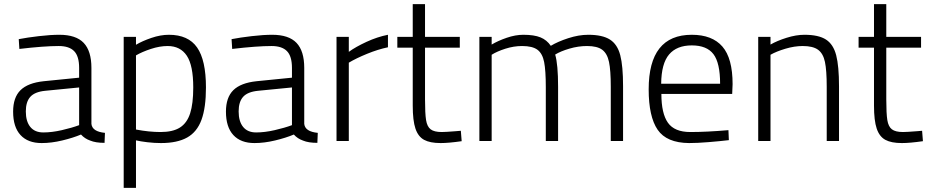

<svg xmlns="http://www.w3.org/2000/svg" viewBox="-20 -677 4462 922"><path d="M43 -141Q43 -209 78.5 -244Q114 -279 190 -287L360 -304V-351Q360 -407 336 -431.5Q312 -456 262 -456Q192 -456 73 -442L70 -489Q111 -497 167 -503.5Q223 -510 265 -510Q345 -510 382 -471Q419 -432 419 -351V-82Q423 -45 484 -39L482 9Q439 9 413 -2Q387 -11 369 -31Q331 -15 279 -2.5Q227 10 180 10Q114 10 78.5 -28.5Q43 -67 43 -141ZM360 -76V-257L197 -241Q147 -236 125.5 -212Q104 -188 104 -142Q104 -94 125.5 -67.5Q147 -41 188 -41Q229 -41 277 -52Q325 -63 360 -76Z M574 -500H633V-462Q663 -480 707 -495Q751 -510 791 -510Q884 -510 926.5 -449Q969 -388 969 -257Q969 -160 947.5 -101.5Q926 -43 878.5 -16.5Q831 10 753 10Q721 10 687.5 6Q654 2 633 -3V225H574ZM908 -257Q908 -363 877 -409.5Q846 -456 785 -456Q747 -456 704.5 -442Q662 -428 633 -411V-55Q696 -43 751 -43Q810 -43 844 -64.5Q878 -86 893 -132.5Q908 -179 908 -257Z M1065 -141Q1065 -209 1100.5 -244Q1136 -279 1212 -287L1382 -304V-351Q1382 -407 1358 -431.5Q1334 -456 1284 -456Q1214 -456 1095 -442L1092 -489Q1133 -497 1189 -503.5Q1245 -510 1287 -510Q1367 -510 1404 -471Q1441 -432 1441 -351V-82Q1445 -45 1506 -39L1504 9Q1461 9 1435 -2Q1409 -11 1391 -31Q1353 -15 1301 -2.5Q1249 10 1202 10Q1136 10 1100.5 -28.5Q1065 -67 1065 -141ZM1382 -76V-257L1219 -241Q1169 -236 1147.5 -212Q1126 -188 1126 -142Q1126 -94 1147.5 -67.5Q1169 -41 1210 -41Q1251 -41 1299 -52Q1347 -63 1382 -76Z M1596 -500H1655V-428Q1688 -452 1740 -476Q1792 -500 1843 -510V-450Q1795 -440 1742.5 -418.5Q1690 -397 1655 -376V0H1596Z M1962 -170V-448H1888V-500H1962V-657H2021V-500H2188V-448H2021V-200Q2021 -132 2026 -100.5Q2031 -69 2048 -56Q2065 -43 2101 -43Q2119 -43 2169 -47L2193 -49L2197 1Q2134 10 2096 10Q2045 10 2016.5 -5.5Q1988 -21 1975 -59.5Q1962 -98 1962 -170Z M2282 -500H2341V-463Q2371 -481 2413 -495.5Q2455 -510 2493 -510Q2545 -510 2575.5 -497.5Q2606 -485 2625 -457Q2658 -477 2708.5 -493.5Q2759 -510 2805 -510Q2873 -510 2909 -487Q2945 -464 2958.5 -412Q2972 -360 2972 -263V0H2913V-260Q2913 -339 2904.5 -379.5Q2896 -420 2872 -438Q2848 -456 2799 -456Q2757 -456 2714.5 -443.5Q2672 -431 2646 -415Q2660 -368 2660 -260V0H2601V-258Q2601 -338 2593 -379Q2585 -420 2561 -438Q2537 -456 2487 -456Q2447 -456 2406.5 -443Q2366 -430 2341 -414V0H2282Z M3095 -248Q3095 -510 3302 -510Q3400 -510 3449 -453.5Q3498 -397 3498 -273L3496 -226H3156Q3156 -132 3187.5 -87.5Q3219 -43 3295 -43Q3372 -43 3478 -52L3480 -4Q3438 1 3383 5.5Q3328 10 3289 10Q3181 9 3138 -54Q3095 -117 3095 -248ZM3438 -275Q3438 -375 3406 -417Q3374 -459 3302 -459Q3230 -459 3193 -415.5Q3156 -372 3155 -275Z M3621 -500H3680V-463Q3711 -481 3757 -495.5Q3803 -510 3843 -510Q3911 -510 3946.5 -487Q3982 -464 3995.5 -411.5Q4009 -359 4009 -263V0H3950V-260Q3950 -339 3941.5 -379.5Q3933 -420 3908.5 -438Q3884 -456 3835 -456Q3795 -456 3751.5 -443Q3708 -430 3680 -414V0H3621Z M4177 -170V-448H4103V-500H4177V-657H4236V-500H4403V-448H4236V-200Q4236 -132 4241 -100.5Q4246 -69 4263 -56Q4280 -43 4316 -43Q4334 -43 4384 -47L4408 -49L4412 1Q4349 10 4311 10Q4260 10 4231.5 -5.5Q4203 -21 4190 -59.5Q4177 -98 4177 -170Z"/></svg>

Font: Cairo Light
Style: Regular
Weight: 300
Designer: Mohamed Gaber, Accademia di Belle Arti di Urbino and others
Foundry: Kief Type Foundry, Accademia di Belle Arti di Urbino and others
Version: Version 3.011